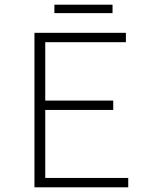

<svg xmlns="http://www.w3.org/2000/svg" viewBox="-20 -799 640 819"><path d="M127 0V-659H517V-619H173V-370H463V-330H173V-40H527V0ZM212 -743V-779H460V-743Z"/></svg>

Font: Source Code Pro Light
Style: Regular
Weight: 300
Monospace: yes
Designer: Paul D. Hunt, Teo Tuominen
Foundry: Adobe Systems Incorporated
Version: Version 2.030;PS 1.000;hotconv 16.6.51;makeotf.lib2.5.65220